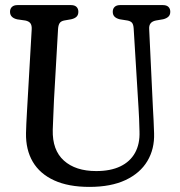

<svg xmlns="http://www.w3.org/2000/svg" viewBox="-20 -720 704 753"><path d="M523.4 -295 504.2 -608.7Q503.1 -624.4 497.6 -630.8Q492 -637.2 480.2 -639.5L449.9 -644.3Q436 -647.7 429.1 -654.8Q422.2 -661.9 422.2 -673.7Q422.2 -686 429.7 -693Q437.1 -700 450.6 -700H619.4Q633.2 -700 640.5 -693Q647.8 -686 647.8 -673.7Q647.8 -661.9 640.7 -654.9Q633.5 -647.9 620.1 -644.5L591 -639.5Q576.9 -636.6 570.5 -628.3Q564 -620 565.1 -605.2L579.8 -295.4Q581.4 -270.6 582.4 -246.9Q583.4 -223.2 584.3 -197.4Q586.4 -136 558 -88.4Q529.5 -40.7 472.4 -13.9Q415.2 13 330.7 13Q248.1 13 192.2 -12.7Q136.3 -38.3 108.5 -85.6Q80.8 -132.9 82 -198Q82.3 -213.1 83.3 -235.6Q84.4 -258.1 85.8 -282.5Q87.2 -306.9 88.4 -327.7L104.3 -604.5Q105.3 -620.1 99.5 -628.3Q93.7 -636.6 79.6 -639.5L47.5 -644.1Q19.3 -650.6 19.3 -673.7Q19.3 -686 27 -693Q34.7 -700 48.2 -700H258.9Q272.7 -700 280 -693Q287.3 -686 287.3 -673.7Q287.3 -661.7 280.4 -654.7Q273.4 -647.7 259.6 -644.5L231.1 -639.5Q218.8 -636.9 213.8 -629.1Q208.7 -621.4 207.7 -606.7L191.7 -327.7Q189.9 -292.3 189 -263.8Q188.1 -235.2 186.9 -211.1Q184.8 -131.3 230.6 -90.2Q276.3 -49.1 357.5 -49.1Q413.5 -49.1 451.9 -67.5Q490.3 -85.9 509.6 -120.7Q528.9 -155.5 527.1 -204.2Q526.2 -235.1 525.5 -255.3Q524.8 -275.4 523.4 -295Z"/></svg>

Font: Fraunces 144pt S100 Black
Style: Regular
Weight: 900
Version: Version 1.000